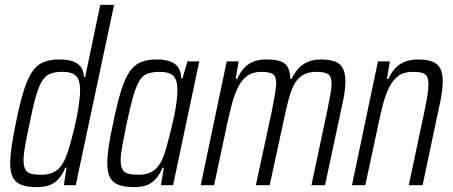

<svg xmlns="http://www.w3.org/2000/svg" viewBox="-20 -763 1865 791"><path d="M133 8Q94 8 69.5 -1Q45 -10 33.5 -31Q22 -52 22 -91Q22 -119 28 -160.5Q34 -202 45 -255Q61 -334 76.5 -385Q92 -436 111 -465Q130 -494 157 -506Q184 -518 223 -518Q256 -518 278 -511Q300 -504 312 -488.5Q324 -473 326 -446H331L393 -743H450L292 0H243L254 -72H249Q235 -38 216 -20.5Q197 -3 176 2.5Q155 8 133 8ZM150 -43Q175 -43 194 -50.5Q213 -58 227 -74Q241 -90 251 -115Q258 -132 266 -159Q274 -186 282 -218Q290 -250 296.5 -282.5Q303 -315 306.5 -344Q310 -373 310 -391Q310 -433 293.5 -450Q277 -467 238 -467Q208 -467 188.5 -460Q169 -453 155 -432Q141 -411 128.5 -368.5Q116 -326 102 -255Q90 -200 83.5 -163Q77 -126 77 -103Q77 -78 84.5 -64.5Q92 -51 108.5 -47Q125 -43 150 -43Z M534 8Q495 8 470 -1Q445 -10 433.5 -31Q422 -52 422 -91Q422 -119 428 -160.5Q434 -202 446 -255Q462 -334 477.5 -385Q493 -436 512 -465Q531 -494 558 -506Q585 -518 624 -518Q652 -518 674.5 -512Q697 -506 711 -489.5Q725 -473 727 -440H732L752 -510H801L693 0H643L655 -72H650Q635 -38 616.5 -20.5Q598 -3 577 2.5Q556 8 534 8ZM551 -43Q576 -43 595 -50.5Q614 -58 628 -74Q642 -90 652 -115Q659 -132 666.5 -159Q674 -186 682 -218Q690 -250 697 -282.5Q704 -315 707.5 -344Q711 -373 711 -391Q711 -433 694.5 -450Q678 -467 639 -467Q609 -467 589 -460Q569 -453 555.5 -432Q542 -411 529.5 -368.5Q517 -326 502 -255Q491 -200 484 -163Q477 -126 477 -103Q477 -78 485 -64.5Q493 -51 509.5 -47Q526 -43 551 -43Z M807 0 914 -510H963L951 -438H957Q967 -460 981.5 -478Q996 -496 1019 -507Q1042 -518 1075 -518Q1135 -518 1155 -499.5Q1175 -481 1176 -438H1181Q1192 -460 1207 -478Q1222 -496 1245.5 -507Q1269 -518 1302 -518Q1358 -518 1380.5 -497Q1403 -476 1403 -428Q1403 -408 1399.5 -382.5Q1396 -357 1388 -323L1319 0H1263L1328 -306Q1336 -346 1341 -373Q1346 -400 1346 -418Q1346 -449 1331 -458Q1316 -467 1284 -467Q1249 -467 1226.5 -453Q1204 -439 1190.5 -412Q1177 -385 1167 -346Q1157 -307 1147 -258L1091 0H1034L1100 -306Q1108 -346 1112.5 -373.5Q1117 -401 1118 -418Q1118 -450 1103 -458.5Q1088 -467 1057 -467Q1021 -467 998 -450Q975 -433 960.5 -403.5Q946 -374 936 -336.5Q926 -299 917 -258L862 0Z M1430 0 1537 -510H1586L1574 -438H1580Q1590 -460 1605 -478Q1620 -496 1644 -507Q1668 -518 1702 -518Q1739 -518 1761.5 -509Q1784 -500 1794 -480.5Q1804 -461 1804 -429Q1804 -410 1800.5 -383Q1797 -356 1789 -322L1721 0H1664L1729 -306Q1737 -344 1741 -370.5Q1745 -397 1745 -415Q1745 -437 1739 -448Q1733 -459 1718.5 -463Q1704 -467 1680 -467Q1644 -467 1621.5 -450.5Q1599 -434 1584 -404.5Q1569 -375 1559 -337.5Q1549 -300 1540 -257L1485 0Z"/></svg>

Font: Saira Condensed Light
Style: Italic
Weight: 300
Width: 3
Italic angle: -12°
Designer: Hector Gatti with collaboration of the Omnibus-Type team
Foundry: Omnibus-Type
Version: Version 1.101